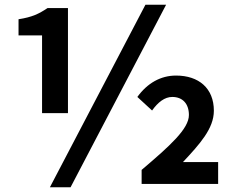

<svg xmlns="http://www.w3.org/2000/svg" viewBox="-20 -774 988 808"><path d="M157 -298H266V-740H180C144 -716 116 -702 58 -693V-625H157ZM190 14H277L679 -754H592ZM576 0H898V-92H750C821 -168 880 -233 880 -308C880 -403 816 -456 721 -456C656 -456 600 -424 558 -366L620 -309C645 -344 673 -366 705 -366C748 -366 775 -338 775 -290C775 -232 696 -161 576 -59Z"/></svg>

Font: Source Han Sans Old Style Bold
Style: Regular
Weight: 700
Designer: Ryoko NISHIZUKA (kana & ideographs); Paul D. Hunt (Latin, Greek & Cyrillic); Wenlong ZHANG (bopomofo); Sandoll Communica
Foundry: Adobe Systems Incorporated
Version: Version 1.004;PS 1.004;hotconv 1.0.81;makeotf.lib2.5.63406